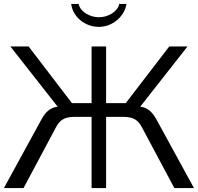

<svg xmlns="http://www.w3.org/2000/svg" viewBox="-24 -959 1009 979"><path d="M612 -363C657 -361 680 -347 699 -311L865 0H965L772 -353C752 -388 728 -411 691 -415L932 -722H839L617 -433H517V-722H443V-433H343L122 -722H29L270 -415C233 -411 208 -388 189 -353L-4 0H96L262 -311C281 -347 304 -361 349 -363H443V0H517V-363ZM339 -939C347 -873 409 -822 480 -822C549 -822 610 -873 621 -939H584C577 -900 527 -871 481 -871C434 -871 385 -899 377 -939Z"/></svg>

Font: Perun Light
Style: Regular
Weight: 300
Foundry: Copyright (c) Stefan Peev, Context Ltd, 2016
Version: Version 1.089